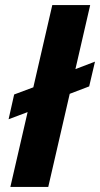

<svg xmlns="http://www.w3.org/2000/svg" viewBox="-20 -740 396 760"><path d="M179 -330 14 -268 36 -366 202 -428ZM204 -438 356 -496 333 -398 181 -340ZM21 0 187 -720H337L171 0Z"/></svg>

Font: Instrument Sans
Style: Bold Italic
Weight: 700
Italic angle: -13°
Designer: Rodrigo Fuenzalida
Foundry: fragTYPE
Version: Version 1.000;gftools[0.9.28]